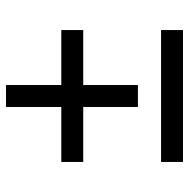

<svg xmlns="http://www.w3.org/2000/svg" viewBox="-15 -614 629 639"><g transform="rotate(-90 299.5 -294.5)"><path d="M80 -332V-405H263V-589H336V-405H519V-332H336V-150H263V-332ZM519 -73V0H80V-73Z"/></g></svg>

Font: MedMera Sans
Style: Regular
Weight: 400
Designer: Kasper Nordkvist
Foundry: UNCUT.wtf
Version: Version 1.300